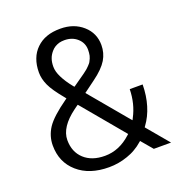

<svg xmlns="http://www.w3.org/2000/svg" viewBox="-133 -849 906 965"><g transform="rotate(-20 320.5 -366.5)"><path d="M58.4 -197C58.4 -137 79.1 -89.2 120.9 -52.4C162.7 -15.6 218.6 2.5 288.2 2.5C321.9 2.5 355.2 -3 387.9 -14.6C404 -20.2 419.1 -26.7 433.2 -35.3C447.4 -43.3 460.5 -52.9 472.5 -63.5L478.6 -68.5L483.1 -63L530 -7.6H622.2L527.5 -120.4L523.9 -124.9L527.5 -130C547.1 -156.7 561.7 -186.4 571.8 -220.2C581.9 -253.4 587.4 -290.2 587.9 -331H518.9C517.9 -279.1 506.3 -232.2 483.6 -189.4L478.6 -179.3L471 -187.9L307.8 -382.9L302.8 -389.4L309.3 -394L363.2 -433.8C400 -460.5 425.2 -486.1 439.8 -510.3C453.9 -534 461 -560.2 461 -588.4C461 -630.7 445.3 -666 414.1 -693.7C382.4 -721.9 342.6 -736 294.2 -736C266.5 -736 242.3 -732.5 221.2 -724.9C199.5 -717.4 181.4 -705.8 165.7 -690.7C150.1 -675.6 138 -657.4 130.5 -636.8C122.4 -616.1 118.4 -591.9 118.4 -565.2C118.4 -542.6 123.9 -519.4 134.5 -496.2C145.1 -472.5 166.8 -441.3 199 -402.5L204 -396L197.5 -391.4C142.6 -352.6 105.8 -318.9 86.6 -290.2C68 -261.5 58.4 -230.7 58.4 -197ZM288.2 -58.4C241.3 -58.4 204.5 -71 177.3 -96.2C150.1 -121.4 136.5 -155.2 136.5 -197C136.5 -220.7 144.1 -243.3 158.7 -265.5C173.3 -287.7 195 -309.3 223.7 -330.5L240.3 -342.6L246.3 -346.6L250.9 -341.6L429.7 -127.5L434.3 -121.9L428.7 -116.9C386.4 -78.1 339.5 -58.4 288.2 -58.4ZM196.5 -568.3C196.5 -575.8 197 -582.9 198 -589.9C199 -597 200.5 -603.5 203 -610.1C205 -616.1 207.6 -622.2 211.1 -627.7C214.6 -633.2 218.1 -638.8 222.7 -643.8C228.2 -650.4 234.8 -656.4 242.3 -661C249.9 -665.5 257.9 -669 266.5 -671.5C275.1 -673.6 284.1 -674.6 293.7 -674.6C321.4 -674.6 344.1 -666.5 362.2 -650.4C380.9 -633.8 389.9 -613.1 389.9 -588.4C389.9 -577.3 388.9 -567.3 386.9 -557.7C384.4 -548.1 380.9 -539.5 376.3 -531.5C374.8 -528 372.8 -524.9 370.3 -521.9C367.8 -518.4 364.7 -515.4 361.7 -512.3C358.7 -508.8 355.7 -505.8 352.1 -502.8C348.6 -499.2 344.6 -496.2 340.6 -493.2C336.5 -489.7 332 -486.6 327.5 -483.1L268 -441.3L262 -437.3L257.4 -442.3C237.3 -467 222.2 -490.2 212.1 -510.8C201.5 -531.5 196.5 -550.6 196.5 -568.3Z"/></g></svg>

Font: Vazir FD Light
Style: Regular
Weight: 300
Foundry: DejaVu fonts team - Redesigned by Saber Rastikerdar
Version: Version 21.10;October 20, 2019;FontCreator 12.0.0.2547 64-bi